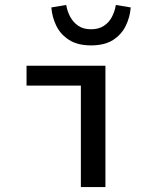

<svg xmlns="http://www.w3.org/2000/svg" viewBox="-20 -754 640 774"><path d="M306 0V-409H87V-489H405V0ZM347 -571Q293 -571 258.5 -593Q224 -615 207 -650Q190 -685 187 -724L247 -734Q251 -709 263 -686.5Q275 -664 295.5 -650Q316 -636 347 -636Q378 -636 399 -650Q420 -664 431.5 -686.5Q443 -709 447 -734L507 -724Q504 -685 487 -650Q470 -615 436 -593Q402 -571 347 -571Z"/></svg>

Font: Source Code Pro ExtraLight Medium
Style: Regular
Weight: 500
Monospace: yes
Version: Version 1.018;hotconv 1.0.116;makeotfexe 2.5.65601